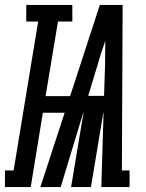

<svg xmlns="http://www.w3.org/2000/svg" viewBox="-71 -755 591 775"><path d="M-51 0V-67H-16L83 -668H35V-735H221V-668H163L113 -367H212L332 -735H424L421 -67H452V0H338L347 -300H346L296 0H216L266 -300H265L174 0H92L190 -300H102L53 0ZM349 -368 353 -490Q353 -515 353.5 -540Q354 -565 354 -590Q345 -565 337 -540Q329 -515 322 -490L285 -368Z"/></svg>

Font: Iosevka Slab Extrabold Oblique
Style: Regular
Weight: 800
Italic angle: -9°
Monospace: yes
Designer: Belleve Invis
Foundry: Belleve Invis
Version: Version 11.1.1; ttfautohint (v1.8.3)